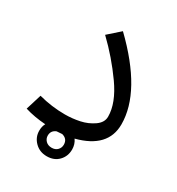

<svg xmlns="http://www.w3.org/2000/svg" viewBox="-160 -625 794 860"><g transform="rotate(30 237.5 -195.0)"><path d="M428 -158Q428 -37 278 2Q293 23 293 50Q293 85 270 109Q247 133 209 133Q172 133 147.5 108.5Q123 84 123 50Q123 28 132 12Q74 8 25 -7L50 -88Q117 -70 186 -70Q224 -70 261.5 -78Q299 -86 329 -107Q359 -128 359 -158Q359 -228 299.5 -312Q240 -396 164 -469L225 -523Q428 -327 428 -158ZM250 50Q250 20 220 12Q200 14 192 14Q167 24 167 50Q167 66 178.5 77.5Q190 89 209 89Q228 89 239 77.5Q250 66 250 50Z"/></g></svg>

Font: FiraGO Book
Style: Regular
Weight: 350
Designer: bBox Type
Foundry: bBox Type GmbH
Version: Version 1.001;PS 001.001;hotconv 1.0.88;makeotf.lib2.5.64775